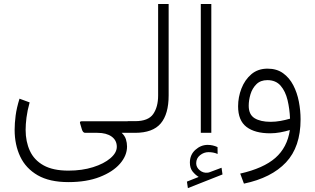

<svg xmlns="http://www.w3.org/2000/svg" viewBox="-20 -678 1609 980"><path d="M329.1 251.5Q232.9 251.5 172.4 216.6Q111.8 181.6 83.3 121.3Q54.7 61 54.7 -15.6Q54.7 -48.8 59.8 -88.1Q64.9 -127.4 79.6 -174.3L131.3 -155.3Q119.6 -113.3 115.2 -78.1Q110.8 -43 110.8 -15.6Q110.8 44.9 132.6 92Q154.3 139.2 202.4 166Q250.5 192.9 329.1 192.9Q398.9 192.9 454.8 175.3Q510.7 157.7 543.5 129.6Q576.2 101.6 576.2 71.3Q576.2 38.1 549.6 19Q522.9 0 477.5 0H414.6Q403.3 0 397.9 -17.6L388.2 -50.8Q386.7 -59.1 397.5 -59.1H651.4V0H601.1Q617.2 15.1 622.8 33.2Q628.4 51.3 628.4 69.8Q628.4 116.2 592.3 157.7Q556.2 199.2 489 225.3Q421.9 251.5 329.1 251.5Z M631.8 -59.6H669.9Q736.8 -59.6 762 -95.9Q787.1 -132.3 787.1 -190.4V-657.7H840.8V-190.9Q840.8 -95.7 800.3 -47.9Q759.8 0 669.4 0H631.8Z M994.1 225.1Q976.1 213.9 962.6 196.8Q949.2 179.7 949.2 151.9Q949.2 111.8 977.3 86.7Q1005.4 61.5 1040 61.5Q1065.9 61.5 1090.3 72.8L1090.8 107.9Q1078.6 102.5 1067.1 100.6Q1055.7 98.6 1044.4 98.6Q1020.5 98.6 1001 114.3Q981.4 129.9 981.4 155.3Q981.4 176.3 999.8 191.4Q1018.1 206.5 1041.5 203.1Q1043.9 203.1 1046.4 202.1Q1048.8 201.2 1050.8 200.7L1110.8 178.2L1115.7 212.4L939 282.2L934.1 249ZM1058.6 -657.7V0H1004.9V-657.7Z M1514.2 -68.8Q1514.2 71.8 1439.7 150.9Q1365.2 230 1225.1 259.3L1206.1 208Q1324.7 181.2 1385.5 127.9Q1446.3 74.7 1459.5 -14.2Q1437 -7.3 1410.6 -2.4Q1384.3 2.4 1358.9 2.4Q1280.8 2.4 1238 -30.3Q1195.3 -63 1195.3 -135.3Q1195.3 -182.1 1212.4 -226.3Q1229.5 -270.5 1262.9 -299.1Q1296.4 -327.6 1345.7 -327.6Q1392.6 -327.6 1424.8 -304.4Q1457 -281.2 1476.8 -243.2Q1496.6 -205.1 1505.4 -159.4Q1514.2 -113.8 1514.2 -68.8ZM1361.3 -56.2Q1386.2 -56.2 1411.6 -60.8Q1437 -65.4 1460.4 -72.3Q1458.5 -121.6 1447.8 -166.7Q1437 -211.9 1412.4 -240.5Q1387.7 -269 1344.7 -269Q1309.6 -269 1288.6 -248Q1267.6 -227.1 1258.5 -196.8Q1249.5 -166.5 1249.5 -138.2Q1249.5 -93.3 1279.5 -74.7Q1309.6 -56.2 1361.3 -56.2Z"/></svg>

Font: Vazirmatn UI ExtraLight
Style: Regular
Weight: 200
Designer: Saber Rastikerdar
Foundry: Saber Rastikerdar
Version: Version 33.003